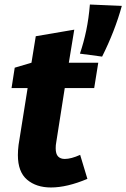

<svg xmlns="http://www.w3.org/2000/svg" viewBox="-20 -814 558 848"><path d="M366 -24Q276 14 205 14Q140 14 99.5 -20.5Q59 -55 59 -129Q59 -150 62 -174L102 -425H31L45 -515L119 -537L138 -654L308 -683L284 -537H414L396 -425H266L228 -183Q227 -179 226.5 -172.5Q226 -166 226 -159Q226 -134 236.5 -123Q247 -112 266 -112Q280 -112 297 -116.5Q314 -121 334 -130ZM431 -564 333 -577Q350 -627 361 -680Q372 -733 377 -794L518 -788Q503 -733 481 -676.5Q459 -620 431 -564Z"/></svg>

Font: Bitter ExtraBold
Style: Italic
Weight: 800
Italic angle: -9°
Designer: Sol Matas, and Bitter project Authors
Foundry: Sol Matas
Version: Version 2.001